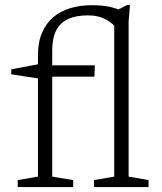

<svg xmlns="http://www.w3.org/2000/svg" viewBox="-20 -754 652 774"><path d="M190.5 -42 275 -28V0H51.5V-28L133 -42V-530.5Q133 -584 149.5 -622.2Q166 -660.5 195.2 -685Q224.5 -709.5 264 -721.2Q303.5 -733 349.5 -733Q391.5 -733 420.5 -726.8Q449.5 -720.5 473.5 -709.5L444 -709L492.5 -734H504L498.5 -667V-42L579 -28V0H359V-28L440.5 -42V-650.5Q423.5 -668 397.5 -680Q371.5 -692 334 -692Q286.5 -692 254.5 -677.2Q222.5 -662.5 206.5 -631.2Q190.5 -600 190.5 -550.5ZM362.5 -490.5 360.5 -445H154.5L129.5 -438.5L25.5 -454.5V-474.5L136.5 -495.5L162.5 -490.5Z"/></svg>

Font: Newsreader 9pt Light
Style: Regular
Weight: 300
Designer: Hugues Gentile
Foundry: Production Type
Version: Version 1.003